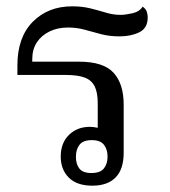

<svg xmlns="http://www.w3.org/2000/svg" viewBox="-20 -577 537 607"><path d="M272 10Q223 10 197.5 -15.5Q172 -41 172 -82Q172 -125 198 -150.5Q224 -176 264 -176Q276 -176 288.5 -173Q301 -170 308 -164L289 -156V-250Q289 -285 279 -304.5Q269 -324 247 -332Q225 -340 189 -340H35V-370Q35 -459 83.5 -508Q132 -557 208 -557Q240 -557 266 -550.5Q292 -544 315 -537Q338 -530 361 -530Q376 -530 398.5 -535Q421 -540 431 -556Q441 -549 444 -540Q447 -531 447 -522Q447 -488 420.5 -475Q394 -462 358 -462Q326 -462 299.5 -469Q273 -476 248 -483Q223 -490 195 -490Q162 -490 136.5 -477.5Q111 -465 96.5 -443Q82 -421 82 -390V-382H230Q307 -382 339 -347Q371 -312 371 -246V-94Q371 -42 345.5 -16Q320 10 272 10ZM269 -30Q297 -30 308.5 -44.5Q320 -59 320 -82Q320 -105 308.5 -119.5Q297 -134 270 -134Q243 -134 231.5 -119.5Q220 -105 220 -81Q220 -58 231 -44Q242 -30 269 -30Z"/></svg>

Font: Noto Serif Thai
Style: Regular
Weight: 400
Designer: Monotype Design Team
Foundry: Monotype Imaging Inc.
Version: Version 2.001